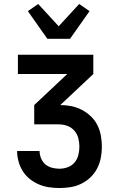

<svg xmlns="http://www.w3.org/2000/svg" viewBox="-20 -945 590 965"><path d="M278 0Q252 0 225.5 -4Q199 -8 174.5 -18.5Q150 -29 129 -46Q108 -63 94 -85.5Q80 -108 73 -134Q66 -160 66 -186H179Q179 -167 186.5 -149Q194 -131 208 -119Q222 -107 241 -102Q260 -97 278 -97Q300 -97 320.5 -104.5Q341 -112 354.5 -128Q368 -144 373.5 -165Q379 -186 379 -208Q379 -229 373.5 -250.5Q368 -272 353.5 -288.5Q339 -305 318 -312.5Q297 -320 275 -320H152V-417L318 -573H70V-670H449V-573L283 -417Q311 -417 338.5 -411.5Q366 -406 391 -393Q416 -380 436.5 -360.5Q457 -341 469.5 -316Q482 -291 487 -263Q492 -235 492 -207Q492 -179 486.5 -151Q481 -123 468 -98Q455 -73 434.5 -53.5Q414 -34 388.5 -21.5Q363 -9 335 -4.5Q307 0 278 0ZM218 -750 120 -889 172 -925 275 -813 378 -925 430 -889 332 -750Z"/></svg>

Font: Lode Term
Style: Bold
Weight: 700
Monospace: yes
Designer: Belleve Invis
Foundry: Belleve Invis
Version: Version 29.2.0